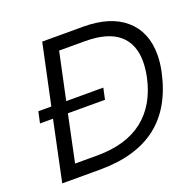

<svg xmlns="http://www.w3.org/2000/svg" viewBox="-123 -828 976 958"><g transform="rotate(-20 365.0 -349.5)"><path d="M116 -319H47L60 -379H129L197 -699H414Q558 -699 636.5 -631Q715 -563 715 -442Q715 -399 705 -353Q667 -175 553.5 -87.5Q440 0 249 0H49ZM260 -71Q413 -71 505 -142.5Q597 -214 627 -353Q636 -397 636 -434Q636 -528 577 -578Q518 -628 397 -628H261L208 -379H405L392 -319H195L143 -71Z"/></g></svg>

Font: Prompt Light
Style: Italic
Weight: 300
Italic angle: -12°
Designer: Katatrad Team
Foundry: CadsonDemak
Version: Version 1.000